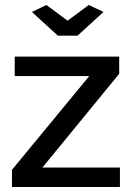

<svg xmlns="http://www.w3.org/2000/svg" viewBox="-20 -750 533 770"><path d="M28 -69 338 -445H39V-523H458V-454L150 -78H461V0H28ZM166 -730 251 -667 336 -730 395 -702 291 -607H212L108 -702Z"/></svg>

Font: Raleway Thin SemiBold
Style: Regular
Weight: 600
Version: Version 4.026